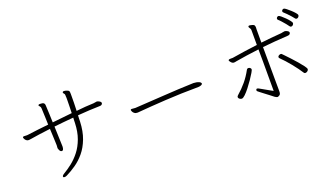

<svg xmlns="http://www.w3.org/2000/svg" viewBox="-70 -1264 3141 1820"><g transform="rotate(-20 1500.0 -354.0)"><path d="M870 -528Q879 -527 892 -520Q905 -513 908 -505Q909 -503 909 -499Q909 -491 902 -484.5Q895 -478 883 -478Q832 -477 774.5 -474Q717 -471 657 -466Q656 -447 655.5 -431Q655 -415 655 -405Q651 -306 623 -233Q595 -160 552.5 -109Q510 -58 460 -23.5Q410 11 363 34Q349 41 338 41Q334 41 329 39Q324 37 324 32Q324 20 346 7Q387 -17 431 -51.5Q475 -86 513.5 -135Q552 -184 577 -251.5Q602 -319 605 -409Q605 -417 605.5 -431Q606 -445 607 -461Q557 -457 507.5 -452Q458 -447 411 -442Q413 -393 414.5 -343Q416 -293 418 -242V-238Q418 -237 417 -227.5Q416 -218 412 -209Q408 -200 398 -200Q388 -200 381.5 -208.5Q375 -217 372 -227Q369 -237 368 -239Q368 -244 369 -252.5Q370 -261 370 -268Q370 -273 369 -297.5Q368 -322 366.5 -358.5Q365 -395 363 -436Q302 -429 250 -421.5Q198 -414 162 -408Q149 -405 139 -405Q123 -405 113 -414.5Q103 -424 99 -434Q95 -444 95 -444Q95 -455 108 -455Q113 -455 118.5 -454.5Q124 -454 131 -454Q136 -454 140.5 -454Q145 -454 150 -455Q194 -461 248.5 -467.5Q303 -474 361 -480Q360 -521 358.5 -557.5Q357 -594 356 -618Q355 -642 355 -645Q355 -653 353 -657.5Q351 -662 349 -665Q346 -670 341.5 -674Q337 -678 337 -682Q337 -685 340.5 -688Q344 -691 354 -691Q382 -691 392 -683Q402 -675 402 -655Q404 -612 406 -570Q408 -528 409 -485L608 -506Q609 -540 610 -576Q611 -612 611 -640Q611 -651 611 -660.5Q611 -670 610 -677V-683Q610 -688 609 -693.5Q608 -699 603 -704Q600 -707 597.5 -710.5Q595 -714 595 -718Q595 -719 595.5 -720Q596 -721 596 -722Q598 -728 609 -728Q623 -728 640 -721Q655 -716 658.5 -709Q662 -702 662 -680V-659Q662 -631 661.5 -590.5Q661 -550 659 -510Q706 -515 750.5 -518.5Q795 -522 834 -523Q842 -523 850.5 -525.5Q859 -528 867 -528Z M1790 -379Q1802 -379 1818 -376Q1834 -373 1846.5 -367Q1859 -361 1862 -353Q1862 -352 1862.5 -351.5Q1863 -351 1863 -349Q1863 -339 1848.5 -333.5Q1834 -328 1821 -328Q1641 -327 1485 -317.5Q1329 -308 1213 -298Q1207 -297 1202.5 -297Q1198 -297 1193 -297Q1176 -297 1165 -306Q1154 -315 1149 -325.5Q1144 -336 1144 -340Q1144 -346 1149 -348Q1151 -349 1155 -349Q1162 -349 1171 -347.5Q1180 -346 1190 -346H1194Q1334 -354 1484.5 -364Q1635 -374 1787 -379Z M2919 -618Q2909 -618 2904 -626Q2898 -635 2881.5 -653.5Q2865 -672 2847.5 -690Q2830 -708 2819 -717Q2813 -722 2813 -729Q2813 -737 2819.5 -743Q2826 -749 2835 -749Q2842 -749 2859.5 -735.5Q2877 -722 2897 -703.5Q2917 -685 2931 -668.5Q2945 -652 2945 -645Q2945 -635 2937 -626.5Q2929 -618 2919 -618ZM2479 -121Q2479 -164 2479 -223Q2479 -282 2479 -346Q2479 -410 2478 -468Q2414 -461 2356 -452Q2298 -443 2243 -434Q2237 -433 2231 -431.5Q2225 -430 2218 -430Q2206 -430 2197 -438Q2188 -446 2182.5 -454.5Q2177 -463 2177 -464Q2177 -471 2182 -473Q2185 -475 2190 -475.5Q2195 -476 2201 -476H2221Q2292 -487 2354 -496.5Q2416 -506 2478 -513V-662Q2478 -670 2475 -676.5Q2472 -683 2467 -690Q2462 -697 2462 -701Q2462 -703 2463 -705Q2465 -711 2474 -711Q2480 -711 2488 -709Q2496 -707 2504 -705Q2519 -701 2523 -692Q2527 -683 2527 -672Q2527 -668 2526.5 -662.5Q2526 -657 2526 -652V-519Q2574 -524 2625 -529.5Q2676 -535 2735 -539Q2743 -540 2751.5 -542.5Q2760 -545 2769 -545H2772Q2781 -544 2794 -537.5Q2807 -531 2810 -523Q2811 -521 2811 -517Q2811 -509 2804.5 -502.5Q2798 -496 2786 -495Q2713 -491 2649 -485.5Q2585 -480 2526 -474Q2526 -420 2526.5 -359.5Q2527 -299 2527 -241.5Q2527 -184 2527.5 -136Q2528 -88 2528 -58Q2528 -28 2528 -23Q2528 2 2514 10Q2500 18 2496 18Q2489 18 2482 14Q2475 10 2468 6Q2455 -5 2433.5 -21Q2412 -37 2390 -54Q2368 -71 2351.5 -83.5Q2335 -96 2331 -100Q2327 -104 2327 -110Q2327 -115 2330 -119.5Q2333 -124 2339 -124Q2344 -124 2350 -121Q2358 -117 2374.5 -107.5Q2391 -98 2411.5 -86.5Q2432 -75 2450.5 -64.5Q2469 -54 2479 -49ZM2845 -565Q2835 -565 2829 -575Q2823 -585 2807.5 -603.5Q2792 -622 2775.5 -640.5Q2759 -659 2748 -668Q2742 -673 2742 -680Q2742 -688 2748.5 -694.5Q2755 -701 2763 -701Q2771 -701 2788 -687Q2805 -673 2824.5 -653.5Q2844 -634 2857.5 -616.5Q2871 -599 2871 -592Q2871 -582 2863 -573.5Q2855 -565 2845 -565ZM2853 -133Q2853 -123 2842.5 -114.5Q2832 -106 2821 -106Q2810 -106 2806 -114Q2793 -135 2772.5 -163Q2752 -191 2728.5 -220Q2705 -249 2681.5 -275Q2658 -301 2640 -318Q2631 -326 2631 -333Q2631 -343 2641 -349Q2651 -355 2660 -355Q2666 -355 2670 -352Q2672 -350 2691 -330.5Q2710 -311 2737 -282Q2764 -253 2790.5 -222.5Q2817 -192 2835 -167.5Q2853 -143 2853 -133ZM2171 -83Q2160 -83 2149 -91Q2138 -99 2138 -109Q2138 -118 2146 -125Q2198 -170 2237.5 -217.5Q2277 -265 2309 -324Q2315 -335 2327 -335Q2337 -335 2345 -328Q2353 -321 2353 -313Q2353 -306 2338.5 -281Q2324 -256 2301 -222.5Q2278 -189 2253 -157Q2228 -125 2206 -104Q2184 -83 2171 -83Z"/></g></svg>

Font: Moon Stars Kai T Light
Style: Regular
Weight: 300
Designer: GuiWonder
Version: Version 1.101